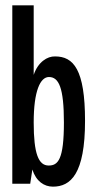

<svg xmlns="http://www.w3.org/2000/svg" viewBox="-20 -687 353 718"><path d="M178 11C244 11 298 -36 298 -235C298 -427 255 -476 186 -476C157 -477 122 -455 106 -407V-667H26V0H93L101 -53C115 -9 145 11 178 11ZM162 -68C124 -68 106 -112 106 -229C106 -348 131 -399 163 -399C200 -399 219 -359 219 -229C219 -90 197 -68 162 -68Z"/></svg>

Font: Inconsolata ExtraCondensed
Style: Bold
Weight: 700
Width: 2
Monospace: yes
Designer: Raph Levien, Cyreal, Brenton Simpson
Foundry: Raph Levien, Cyreal, Google
Version: Version 3.100